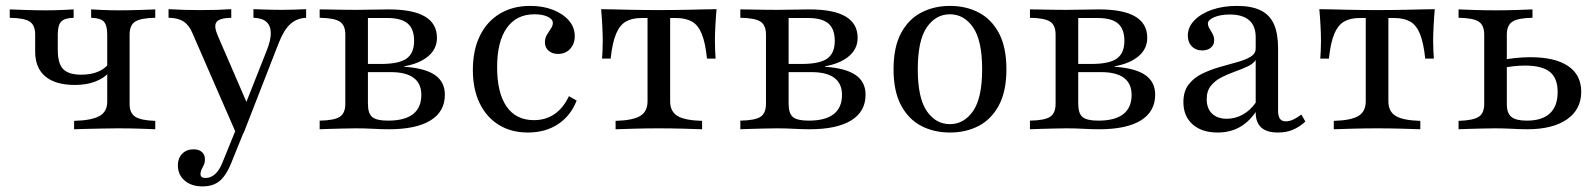

<svg xmlns="http://www.w3.org/2000/svg" viewBox="-20 -447 5513 664"><path d="M236.3 0V-29Q296.8 -30.6 323.8 -45.6Q350.8 -60.5 350.8 -95.2V-327.4Q350.8 -360.5 338.7 -372.6Q326.6 -384.7 295.2 -385.5V-414.5Q308.9 -413.7 335.5 -412.5Q362.1 -411.3 391.1 -411.3Q425.8 -411.3 462.5 -412.5Q499.2 -413.7 516.9 -414.5V-385.5Q467.7 -384.7 448 -372.6Q428.2 -360.5 428.2 -327.4V-87.1Q428.2 -55.6 448 -43.1Q467.7 -30.6 516.9 -29V0Q499.2 -0.8 464.5 -2Q429.8 -3.2 387.1 -3.2Q359.7 -3.2 330.6 -2.4Q301.6 -1.6 277 -1.2Q252.4 -0.8 236.3 0ZM239.5 -153.2Q171.8 -153.2 136.7 -182.7Q101.6 -212.1 101.6 -268.5V-327.4Q101.6 -360.5 82.3 -372.6Q62.9 -384.7 13.7 -385.5V-414.5Q31.5 -413.7 68.5 -412.5Q105.6 -411.3 139.5 -411.3Q168.5 -411.3 195.2 -412.5Q221.8 -413.7 234.7 -414.5V-385.5Q204 -384.7 191.9 -372.6Q179.8 -360.5 179.8 -327.4V-275.8Q179.8 -225.8 199.2 -207.3Q218.5 -188.7 260.5 -188.7Q292.7 -188.7 316.5 -198Q340.3 -207.3 354.8 -225V-194.4Q339.5 -176.6 309.3 -164.9Q279 -153.2 239.5 -153.2Z M796 12.9 645.2 -333.1Q633.9 -360.5 614.1 -373Q594.4 -385.5 562.9 -385.5V-415.3Q591.9 -413.7 616.5 -412.9Q641.1 -412.1 670.2 -412.1Q705.6 -412.1 731.5 -412.9Q757.3 -413.7 779.8 -415.3V-385.5Q738.7 -384.7 728.6 -370.6Q718.5 -356.5 733.9 -321.8L837.9 -81.5L825 -76.6L901.6 -270.2Q916.9 -308.1 916.5 -333.1Q916.1 -358.1 901.2 -371.4Q886.3 -384.7 856.5 -385.5V-415.3Q876.6 -414.5 891.9 -414.1Q907.3 -413.7 921.4 -413.3Q935.5 -412.9 953.2 -412.9Q975.8 -412.9 998.8 -413.7Q1021.8 -414.5 1038.7 -415.3V-385.5Q1005.6 -383.9 983.1 -362.9Q960.5 -341.9 942.7 -295.2L822.6 12.9ZM680.6 197.6Q641.9 197.6 618.5 177.4Q595.2 157.3 595.2 125Q595.2 100 610.1 84.7Q625 69.4 649.2 69.4Q667.7 69.4 678.2 78.6Q688.7 87.9 688.7 103.2Q688.7 115.3 684.7 123.8Q680.6 132.3 677 139.5Q673.4 146.8 673.4 154.8Q673.4 168.5 690.3 168.5Q708.9 168.5 723.8 155.2Q738.7 141.9 749.2 115.3L800.8 -11.3L825 4.8L779 118.5Q767.7 146 754 163.7Q740.3 181.5 722.6 189.5Q704.8 197.6 680.6 197.6Z M1085.5 0V-29.8Q1136.3 -30.6 1155.2 -43.1Q1174.2 -55.6 1174.2 -87.9V-327.4Q1174.2 -359.7 1155.2 -372.2Q1136.3 -384.7 1085.5 -385.5V-414.5Q1097.6 -414.5 1118.5 -414.1Q1139.5 -413.7 1163.7 -413.3Q1187.9 -412.9 1210.5 -412.9Q1241.1 -412.9 1269.8 -413.7Q1298.4 -414.5 1323.4 -414.5Q1408.1 -414.5 1449.6 -389.9Q1491.1 -365.3 1491.1 -316.1Q1491.1 -278.2 1461.3 -252.8Q1431.5 -227.4 1378.2 -217.7V-216.1Q1450 -211.3 1484.3 -187.5Q1518.5 -163.7 1518.5 -119.4Q1518.5 -61.3 1469 -30.6Q1419.4 0 1325 0Q1299.2 0 1270.6 -1.6Q1241.9 -3.2 1210.5 -3.2Q1188.7 -3.2 1164.5 -2.4Q1140.3 -1.6 1119.4 -1.2Q1098.4 -0.8 1085.5 0ZM1321.8 -29.8Q1379.8 -29.8 1408.5 -52.4Q1437.1 -75 1437.1 -118.5Q1437.1 -158.1 1410.5 -177.8Q1383.9 -197.6 1331.5 -197.6H1227.4V-225.8H1296.8Q1359.7 -225.8 1385.9 -244.4Q1412.1 -262.9 1412.1 -305.6Q1412.1 -346.8 1389.9 -365.7Q1367.7 -384.7 1320.2 -384.7H1246.8L1252.4 -389.5V-87.9Q1252.4 -54.8 1267.3 -42.3Q1282.3 -29.8 1321.8 -29.8Z M1805.6 11.3Q1747.6 11.3 1704.8 -15.3Q1662.1 -41.9 1638.7 -90.3Q1615.3 -138.7 1615.3 -204.8Q1615.3 -273.4 1639.5 -323Q1663.7 -372.6 1708.5 -399.6Q1753.2 -426.6 1813.7 -426.6Q1858.1 -426.6 1892.7 -412.9Q1927.4 -399.2 1947.6 -375.8Q1967.7 -352.4 1967.7 -321.8Q1967.7 -295.2 1951.6 -277.8Q1935.5 -260.5 1909.7 -260.5Q1889.5 -260.5 1877 -271.8Q1864.5 -283.1 1864.5 -300Q1864.5 -315.3 1871.4 -326.6Q1878.2 -337.9 1885.1 -348Q1891.9 -358.1 1891.9 -367.7Q1891.9 -380.6 1874.2 -389.1Q1856.5 -397.6 1828.2 -397.6Q1766.1 -397.6 1732.7 -350.4Q1699.2 -303.2 1699.2 -214.5Q1699.2 -125.8 1731.9 -78.6Q1764.5 -31.5 1826.6 -31.5Q1866.9 -31.5 1897.6 -52.4Q1928.2 -73.4 1947.6 -114.5L1974.2 -99.2Q1954 -46.8 1910.1 -17.7Q1866.1 11.3 1805.6 11.3Z M2108.9 0V-29Q2168.5 -30.6 2194 -46Q2219.4 -61.3 2219.4 -96.8V-384.7H2198.4Q2166.1 -384.7 2144.8 -372.6Q2123.4 -360.5 2110.5 -329.8Q2097.6 -299.2 2091.9 -244.4H2062.1Q2062.9 -255.6 2063.7 -271.8Q2064.5 -287.9 2064.5 -306.5Q2064.5 -326.6 2062.9 -357.7Q2061.3 -388.7 2058.9 -415.3Q2080.6 -415.3 2104.8 -414.5Q2129 -413.7 2154.4 -413.3Q2179.8 -412.9 2206 -412.5Q2232.3 -412.1 2258.1 -412.1Q2284.7 -412.1 2310.9 -412.5Q2337.1 -412.9 2362.5 -413.3Q2387.9 -413.7 2412.1 -414.5Q2436.3 -415.3 2458.1 -415.3Q2455.6 -388.7 2454 -357.7Q2452.4 -326.6 2452.4 -306.5Q2452.4 -287.9 2453.2 -271.8Q2454 -255.6 2454.8 -244.4H2425Q2419.4 -299.2 2406.9 -329.8Q2394.4 -360.5 2372.6 -372.6Q2350.8 -384.7 2318.5 -384.7H2297.6V-96.8Q2297.6 -61.3 2323 -46Q2348.4 -30.6 2408.1 -29V0Q2385.5 -0.8 2343.1 -2Q2300.8 -3.2 2258.9 -3.2Q2216.9 -3.2 2174.6 -2Q2132.3 -0.8 2108.9 0Z M2540.3 0V-29.8Q2591.1 -30.6 2610.1 -43.1Q2629 -55.6 2629 -87.9V-327.4Q2629 -359.7 2610.1 -372.2Q2591.1 -384.7 2540.3 -385.5V-414.5Q2552.4 -414.5 2573.4 -414.1Q2594.4 -413.7 2618.5 -413.3Q2642.7 -412.9 2665.3 -412.9Q2696 -412.9 2724.6 -413.7Q2753.2 -414.5 2778.2 -414.5Q2862.9 -414.5 2904.4 -389.9Q2946 -365.3 2946 -316.1Q2946 -278.2 2916.1 -252.8Q2886.3 -227.4 2833.1 -217.7V-216.1Q2904.8 -211.3 2939.1 -187.5Q2973.4 -163.7 2973.4 -119.4Q2973.4 -61.3 2923.8 -30.6Q2874.2 0 2779.8 0Q2754 0 2725.4 -1.6Q2696.8 -3.2 2665.3 -3.2Q2643.5 -3.2 2619.4 -2.4Q2595.2 -1.6 2574.2 -1.2Q2553.2 -0.8 2540.3 0ZM2776.6 -29.8Q2834.7 -29.8 2863.3 -52.4Q2891.9 -75 2891.9 -118.5Q2891.9 -158.1 2865.3 -177.8Q2838.7 -197.6 2786.3 -197.6H2682.3V-225.8H2751.6Q2814.5 -225.8 2840.7 -244.4Q2866.9 -262.9 2866.9 -305.6Q2866.9 -346.8 2844.8 -365.7Q2822.6 -384.7 2775 -384.7H2701.6L2707.3 -389.5V-87.9Q2707.3 -54.8 2722.2 -42.3Q2737.1 -29.8 2776.6 -29.8Z M3265.3 11.3Q3209.7 11.3 3165.7 -11.7Q3121.8 -34.7 3096 -83.1Q3070.2 -131.5 3070.2 -207.3Q3070.2 -283.9 3096 -332.3Q3121.8 -380.6 3166.1 -403.6Q3210.5 -426.6 3265.3 -426.6Q3321 -426.6 3364.9 -403.6Q3408.9 -380.6 3434.7 -332.3Q3460.5 -283.9 3460.5 -207.3Q3460.5 -131.5 3434.7 -83.1Q3408.9 -34.7 3364.9 -11.7Q3321 11.3 3265.3 11.3ZM3265.3 -17.7Q3313.7 -17.7 3345.2 -62.9Q3376.6 -108.1 3376.6 -207.3Q3376.6 -307.3 3345.2 -352.4Q3313.7 -397.6 3265.3 -397.6Q3216.1 -397.6 3185.1 -352.4Q3154 -307.3 3154 -207.3Q3154 -108.1 3185.1 -62.9Q3216.1 -17.7 3265.3 -17.7Z M3541.9 0V-29.8Q3592.7 -30.6 3611.7 -43.1Q3630.6 -55.6 3630.6 -87.9V-327.4Q3630.6 -359.7 3611.7 -372.2Q3592.7 -384.7 3541.9 -385.5V-414.5Q3554 -414.5 3575 -414.1Q3596 -413.7 3620.2 -413.3Q3644.4 -412.9 3666.9 -412.9Q3697.6 -412.9 3726.2 -413.7Q3754.8 -414.5 3779.8 -414.5Q3864.5 -414.5 3906 -389.9Q3947.6 -365.3 3947.6 -316.1Q3947.6 -278.2 3917.7 -252.8Q3887.9 -227.4 3834.7 -217.7V-216.1Q3906.5 -211.3 3940.7 -187.5Q3975 -163.7 3975 -119.4Q3975 -61.3 3925.4 -30.6Q3875.8 0 3781.5 0Q3755.6 0 3727 -1.6Q3698.4 -3.2 3666.9 -3.2Q3645.2 -3.2 3621 -2.4Q3596.8 -1.6 3575.8 -1.2Q3554.8 -0.8 3541.9 0ZM3778.2 -29.8Q3836.3 -29.8 3864.9 -52.4Q3893.5 -75 3893.5 -118.5Q3893.5 -158.1 3866.9 -177.8Q3840.3 -197.6 3787.9 -197.6H3683.9V-225.8H3753.2Q3816.1 -225.8 3842.3 -244.4Q3868.5 -262.9 3868.5 -305.6Q3868.5 -346.8 3846.4 -365.7Q3824.2 -384.7 3776.6 -384.7H3703.2L3708.9 -389.5V-87.9Q3708.9 -54.8 3723.8 -42.3Q3738.7 -29.8 3778.2 -29.8Z M4191.1 11.3Q4136.3 11.3 4104.4 -16.9Q4072.6 -45.2 4072.6 -93.5Q4072.6 -131.5 4090.7 -154.8Q4108.9 -178.2 4137.1 -191.9Q4165.3 -205.6 4197.2 -214.9Q4229 -224.2 4257.7 -231.9Q4286.3 -239.5 4304.4 -250.4Q4322.6 -261.3 4322.6 -279V-318.5Q4322.6 -357.3 4300 -377Q4277.4 -396.8 4233.1 -396.8Q4200.8 -396.8 4179 -387.5Q4157.3 -378.2 4157.3 -365.3Q4157.3 -357.3 4162.9 -348.4Q4168.5 -339.5 4173.8 -329.4Q4179 -319.4 4179 -307.3Q4179 -291.9 4167.7 -282.3Q4156.5 -272.6 4137.1 -272.6Q4115.3 -272.6 4101.6 -286.7Q4087.9 -300.8 4087.9 -324.2Q4087.9 -353.2 4110.5 -376.6Q4133.1 -400 4171.4 -413.3Q4209.7 -426.6 4258.1 -426.6Q4308.1 -426.6 4339.5 -411.3Q4371 -396 4385.5 -363.7Q4400 -331.5 4400 -279.8V-64.5Q4400 -45.2 4406.5 -36.3Q4412.9 -27.4 4426.6 -27.4Q4440.3 -27.4 4454 -34.3Q4467.7 -41.1 4480.6 -50.8L4494.4 -26.6Q4474.2 -8.1 4451.6 1.6Q4429 11.3 4399.2 11.3Q4321.8 11.3 4322.6 -59.7Q4298.4 -24.2 4265.7 -6.5Q4233.1 11.3 4191.1 11.3ZM4222.6 -36.3Q4251.6 -36.3 4277.4 -50.4Q4303.2 -64.5 4322.6 -91.9V-239.5Q4314.5 -226.6 4294.8 -217.3Q4275 -208.1 4251.2 -199.6Q4227.4 -191.1 4204.8 -179.8Q4182.3 -168.5 4167.7 -150.4Q4153.2 -132.3 4153.2 -104Q4153.2 -71.8 4171.8 -54Q4190.3 -36.3 4222.6 -36.3Z M4592.7 0V-29Q4652.4 -30.6 4677.8 -46Q4703.2 -61.3 4703.2 -96.8V-384.7H4682.3Q4650 -384.7 4628.6 -372.6Q4607.3 -360.5 4594.4 -329.8Q4581.5 -299.2 4575.8 -244.4H4546Q4546.8 -255.6 4547.6 -271.8Q4548.4 -287.9 4548.4 -306.5Q4548.4 -326.6 4546.8 -357.7Q4545.2 -388.7 4542.7 -415.3Q4564.5 -415.3 4588.7 -414.5Q4612.9 -413.7 4638.3 -413.3Q4663.7 -412.9 4689.9 -412.5Q4716.1 -412.1 4741.9 -412.1Q4768.5 -412.1 4794.8 -412.5Q4821 -412.9 4846.4 -413.3Q4871.8 -413.7 4896 -414.5Q4920.2 -415.3 4941.9 -415.3Q4939.5 -388.7 4937.9 -357.7Q4936.3 -326.6 4936.3 -306.5Q4936.3 -287.9 4937.1 -271.8Q4937.9 -255.6 4938.7 -244.4H4908.9Q4903.2 -299.2 4890.7 -329.8Q4878.2 -360.5 4856.5 -372.6Q4834.7 -384.7 4802.4 -384.7H4781.5V-96.8Q4781.5 -61.3 4806.9 -46Q4832.3 -30.6 4891.9 -29V0Q4869.4 -0.8 4827 -2Q4784.7 -3.2 4742.7 -3.2Q4700.8 -3.2 4658.5 -2Q4616.1 -0.8 4592.7 0Z M5024.2 0V-29Q5075 -30.6 5094 -43.1Q5112.9 -55.6 5112.9 -87.1V-327.4Q5112.9 -359.7 5094 -372.2Q5075 -384.7 5024.2 -385.5V-414.5Q5042.7 -413.7 5078.2 -412.5Q5113.7 -411.3 5152.4 -411.3Q5188.7 -411.3 5225.4 -412.5Q5262.1 -413.7 5279.8 -414.5V-385.5Q5229.8 -384.7 5210.5 -372.2Q5191.1 -359.7 5191.1 -327.4V-86.3Q5191.1 -55.6 5206.9 -42.7Q5222.6 -29.8 5260.5 -29.8Q5312.9 -29.8 5339.9 -54.8Q5366.9 -79.8 5366.9 -129Q5366.9 -176.6 5339.9 -198.4Q5312.9 -220.2 5254 -220.2Q5233.9 -220.2 5212.5 -217.7Q5191.1 -215.3 5168.5 -210.5V-238.7Q5194.4 -243.5 5221 -246.4Q5247.6 -249.2 5271.8 -249.2Q5358.1 -249.2 5403.2 -218.5Q5448.4 -187.9 5448.4 -129.8Q5448.4 -68.5 5399.2 -34.3Q5350 0 5262.1 0Q5239.5 0 5209.7 -1.6Q5179.8 -3.2 5149.2 -3.2Q5127.4 -3.2 5102.8 -2.4Q5078.2 -1.6 5057.7 -1.2Q5037.1 -0.8 5024.2 0Z"/></svg>

Font: Playfair
Style: Regular
Weight: 400
Designer: Claus Eggers Sørensen
Foundry: Claus Eggers Sørensen
Version: Version 2.001;gftools[0.9.30]